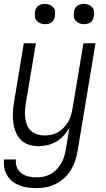

<svg xmlns="http://www.w3.org/2000/svg" viewBox="-26 -742 546 985"><path d="M164 223Q141 223 119 220.5Q97 218 77 210.5Q57 203 40 190.5Q23 178 12 160Q1 142 -3.5 120.5Q-8 99 -5 76H56Q53 98 61 117Q69 136 85 147.5Q101 159 121.5 163.5Q142 168 164 168Q182 168 200 164Q218 160 235.5 150Q253 140 266 125.5Q279 111 288.5 94.5Q298 78 303.5 60Q309 42 312 24L330 -87Q318 -65 301 -46.5Q284 -28 262.5 -15.5Q241 -3 217.5 2.5Q194 8 171 8Q145 8 121 0Q97 -8 80.5 -25Q64 -42 54.5 -65.5Q45 -89 42 -114Q39 -139 40 -165Q41 -191 46 -218L96 -520H158L106 -209Q103 -189 102 -170Q101 -151 104 -133Q107 -115 114 -98Q121 -81 134.5 -69.5Q148 -58 165.5 -52.5Q183 -47 202 -47Q220 -47 238 -51Q256 -55 272 -64Q288 -73 301 -87Q314 -101 323.5 -117Q333 -133 338 -150Q343 -167 346 -185L402 -520H464L372 33Q368 57 360 81.5Q352 106 338.5 128.5Q325 151 305 170Q285 189 261.5 201Q238 213 213.5 218Q189 223 164 223ZM405 -618Q392 -618 381 -622.5Q370 -627 362 -636Q354 -645 353 -657.5Q352 -670 354 -683Q355 -691 359.5 -699.5Q364 -708 371.5 -713Q379 -718 387.5 -720Q396 -722 404 -722Q417 -722 428.5 -717.5Q440 -713 447.5 -704Q455 -695 456.5 -682.5Q458 -670 455 -657Q454 -649 449.5 -640.5Q445 -632 438 -627Q431 -622 422 -620Q413 -618 405 -618ZM205 -618Q192 -618 181 -622.5Q170 -627 162 -636Q154 -645 153 -657.5Q152 -670 154 -683Q155 -691 159.5 -699.5Q164 -708 171.5 -713Q179 -718 187.5 -720Q196 -722 204 -722Q217 -722 228.5 -717.5Q240 -713 247.5 -704Q255 -695 256.5 -682.5Q258 -670 255 -657Q254 -649 249.5 -640.5Q245 -632 238 -627Q231 -622 222 -620Q213 -618 205 -618Z"/></svg>

Font: Iosevka Curly Light
Style: Italic
Weight: 300
Italic angle: -9°
Monospace: yes
Designer: Belleve Invis
Foundry: Belleve Invis
Version: Version 22.1.2; ttfautohint (v1.8.4)